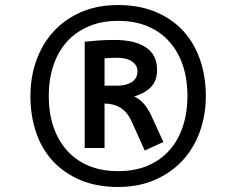

<svg xmlns="http://www.w3.org/2000/svg" viewBox="-20 -732 940 764"><path d="M449 12Q365 12 300 -15.5Q235 -43 190.5 -91Q146 -139 123.5 -205.5Q101 -272 101 -350Q101 -425 124.5 -491Q148 -557 192.5 -606Q237 -655 302 -683.5Q367 -712 450 -712Q534 -712 599.5 -684.5Q665 -657 709 -609Q753 -561 776 -494.5Q799 -428 799 -350Q799 -275 775.5 -209Q752 -143 707 -94Q662 -45 597 -16.5Q532 12 449 12ZM450 -51Q517 -51 568.5 -73Q620 -95 655 -135Q690 -175 708 -230Q726 -285 726 -350Q726 -416 708 -470.5Q690 -525 655 -565Q620 -605 568.5 -627Q517 -649 450 -649Q383 -649 331.5 -626.5Q280 -604 245 -564.5Q210 -525 192 -470Q174 -415 174 -350Q174 -284 192 -229.5Q210 -175 245 -135Q280 -95 331.5 -73Q383 -51 450 -51ZM556 -133 502 -253Q471 -319 396 -320V-143H317V-566Q344 -569 371.5 -571Q399 -573 437 -573Q516 -573 560.5 -543.5Q605 -514 605 -454Q605 -412 582 -387Q559 -362 514 -348Q537 -337 552.5 -319Q568 -301 582 -272L630 -167ZM446 -502Q432 -502 419.5 -501.5Q407 -501 396 -500V-391H446Q482 -391 504.5 -405.5Q527 -420 527 -449Q527 -472 506 -487Q485 -502 446 -502Z"/></svg>

Font: ABeeZee
Style: Regular
Weight: 400
Designer: Anja Meiners
Foundry: Anja Meiners
Version: Version 1.001